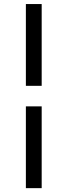

<svg xmlns="http://www.w3.org/2000/svg" viewBox="-20 -728 342 972"><path d="M191 -293.5H111V-707.5H191ZM191 224.5H111V-189.5H191Z"/></svg>

Font: Anek Latin Expanded
Style: Regular
Weight: 400
Width: 7
Designer: Yesha Goshar
Foundry: Ek Type
Version: Version 1.003